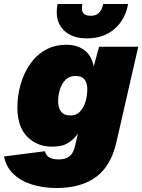

<svg xmlns="http://www.w3.org/2000/svg" viewBox="-65 -734 712 961"><path d="M218 207Q152 207 96.5 190Q41 173 3.5 138Q-34 103 -45 49L160 23Q165 45 183 54.5Q201 64 230 64Q263 64 282.5 48.5Q302 33 310 -1L325 -65Q305 -37 276 -18.5Q247 0 196 0Q120 0 71 -50Q22 -100 22 -196Q22 -254 37.5 -309.5Q53 -365 83.5 -410.5Q114 -456 160.5 -483Q207 -510 269 -510Q320 -510 356.5 -483.5Q393 -457 404 -402L431 -500H627L517 -20Q490 97 415.5 152Q341 207 218 207ZM289 -156Q317 -156 335.5 -175.5Q354 -195 363 -225.5Q372 -256 372 -289Q372 -318 358 -336Q344 -354 313 -354Q283 -354 263.5 -335Q244 -316 235 -286.5Q226 -257 226 -226Q226 -196 240 -176Q254 -156 289 -156ZM576 -714Q563 -637 508.5 -589.5Q454 -542 371 -542Q298 -542 258.5 -578.5Q219 -615 219 -673Q219 -692 223 -714H347Q345 -701 345 -692Q345 -655 390 -655Q440 -655 451 -714Z"/></svg>

Font: Prodigy Sans ExtraBold
Style: Italic
Weight: 800
Italic angle: -13°
Designer: Wei Huang
Foundry: Wei Huang
Version: Version 1.003; ttfautohint (v1.8.3)